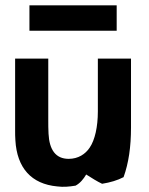

<svg xmlns="http://www.w3.org/2000/svg" viewBox="-20 -694 561 724"><path d="M420 -674H91V-578H420ZM37 -473V-203C37 -190 37 -177 38 -165C44 -61 98 0 196 9C219 12 241 10 265 6C282 -3 295 -19 305 -36C327 -22 346 -10 365 -1C396 -6 423 -14 446 -26C465 -79 474 -140 474 -213V-473H349V-274C349 -216 338 -166 318 -137C302 -113 275 -95 239 -95C190 -95 166 -129 163 -190C162 -207 162 -225 162 -243V-473Z"/></svg>

Font: Bluebird
Style: Nrw
Weight: 400
Designer: Jasper
Foundry: Cannot Into Space Fonts
Version: Version 0.98